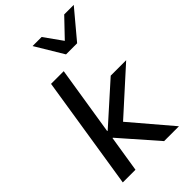

<svg xmlns="http://www.w3.org/2000/svg" viewBox="-276 -1031 1124 1124"><g transform="rotate(-45 285.5 -469.0)"><path d="M39 0 150 -705H255L187 -277H191L431 -492H559L268 -229L269 -276L504 0H381L183 -226H180L144 0ZM334 -765 230 -938H305L385 -826L492 -938H571L426 -765Z"/></g></svg>

Font: Nunito Sans 10pt SemiBold
Style: Italic
Weight: 600
Italic angle: -9°
Designer: Vernon Adams
Foundry: Vernon Adams
Version: Version 3.101;gftools[0.9.27]